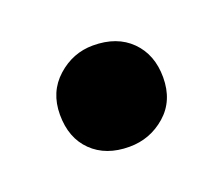

<svg xmlns="http://www.w3.org/2000/svg" viewBox="-45 -464 324 278"><g transform="rotate(-20 116.5 -325.0)"><path d="M37 -325Q37 -360 61 -381.5Q85 -403 116 -403Q153 -403 174.5 -381.5Q196 -360 196 -325Q196 -289 172 -268Q148 -247 116 -247Q80 -247 58.5 -268Q37 -289 37 -325Z"/></g></svg>

Font: Bitter
Style: Bold
Weight: 700
Designer: Sol Matas, and Bitter project Authors
Foundry: Sol Matas
Version: Version 2.001